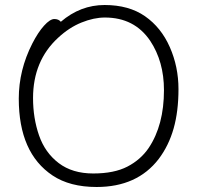

<svg xmlns="http://www.w3.org/2000/svg" viewBox="-20 -731 785 767"><path d="M366 16Q259 16 190 -30Q55 -120 55 -337Q55 -451 109 -557Q132 -602 156 -628.5Q180 -655 197 -655Q214 -655 223 -644Q301 -711 398 -711Q495 -711 559.5 -666Q624 -621 658.5 -542.5Q693 -464 693 -375Q693 -286 673.5 -217.5Q654 -149 614 -96Q528 16 366 16ZM574 -140Q635 -231 635 -371Q635 -485 580 -568Q517 -661 399 -661Q355 -661 305.5 -641Q256 -621 212 -580Q112 -488 112 -339Q112 -259 136 -190Q160 -121 214.5 -79.5Q269 -38 352.5 -38Q436 -38 489 -65.5Q542 -93 574 -140Z"/></svg>

Font: LXGW WenKai TC Light
Style: Regular
Weight: 300
Designer: LXGW / Fontworks Inc.
Foundry: LXGW / Fontworks Inc.
Version: Version 1.330